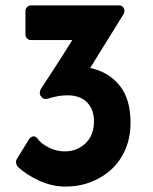

<svg xmlns="http://www.w3.org/2000/svg" viewBox="-20 -681 564 709"><path d="M462 -228Q462 -174 443.5 -130.5Q425 -87 392.5 -56.5Q360 -26 316 -9Q272 8 221 8Q173 8 124.5 -14Q76 -36 44 -67Q41 -72 39.5 -79.5Q38 -87 42 -92H41L88 -168Q95 -177 103.5 -177.5Q112 -178 120 -168H119Q134 -149 161.5 -135.5Q189 -122 219 -122Q265 -122 296 -152Q327 -182 327 -233Q327 -277 301.5 -303Q276 -329 229 -329Q210 -329 191.5 -325.5Q173 -322 155 -316L156 -317Q152 -315 145 -316Q138 -317 134 -322L135 -321L132 -325Q127 -330 127 -337Q127 -344 130 -351L199 -457L247 -533H95Q86 -533 80 -539Q74 -545 74 -553V-641Q74 -649 80 -655Q86 -661 95 -661H419Q432 -661 437 -651Q442 -641 437 -630L313 -430Q380 -416 421 -366Q462 -316 462 -228Z"/></svg>

Font: Stadtwerke
Style: Bold
Weight: 700
Designer: Santiago Orozco
Foundry: Typemade
Version: Version 1.003